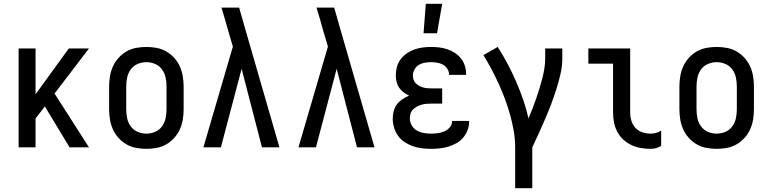

<svg xmlns="http://www.w3.org/2000/svg" viewBox="-20 -775 4040 1010"><path d="M346 0 216 -215 167 -152V0H78V-520H167V-279L342 -520H448L267 -283L448 0Z M750 8Q723 8 696 3Q669 -2 645.5 -15.5Q622 -29 603.5 -49.5Q585 -70 574 -94.5Q563 -119 558.5 -146Q554 -173 554 -200V-320Q554 -347 558.5 -374Q563 -401 574 -425.5Q585 -450 603.5 -470.5Q622 -491 645.5 -504.5Q669 -518 696 -523Q723 -528 750 -528Q777 -528 804 -523Q831 -518 854.5 -504.5Q878 -491 896.5 -470.5Q915 -450 926 -425.5Q937 -401 941.5 -374Q946 -347 946 -320V-200Q946 -173 941.5 -146Q937 -119 926 -94.5Q915 -70 896.5 -49.5Q878 -29 854.5 -15.5Q831 -2 804 3Q777 8 750 8ZM750 -72Q774 -72 796 -81.5Q818 -91 832 -110Q846 -129 851 -152.5Q856 -176 856 -200V-320Q856 -344 851 -367.5Q846 -391 832 -410Q818 -429 796 -438.5Q774 -448 750 -448Q726 -448 704 -438.5Q682 -429 668 -410Q654 -391 649 -367.5Q644 -344 644 -320V-200Q644 -176 649 -152.5Q654 -129 668 -110Q682 -91 704 -81.5Q726 -72 750 -72Z M1050 0 1205 -530 1183 -604Q1174 -637 1164.5 -669.5Q1155 -702 1145 -735H1238L1269 -626L1450 0H1358L1251 -413L1142 0Z M1550 0 1705 -530 1683 -604Q1674 -637 1664.5 -669.5Q1655 -702 1645 -735H1738L1769 -626L1950 0H1858L1751 -413L1642 0Z M2247 8Q2223 8 2199 5Q2175 2 2152 -6Q2129 -14 2108.5 -27.5Q2088 -41 2074 -60.5Q2060 -80 2053 -103.5Q2046 -127 2046 -151Q2046 -171 2051 -190.5Q2056 -210 2068 -226Q2080 -242 2097 -253Q2114 -264 2132 -272Q2117 -279 2103 -289.5Q2089 -300 2079.5 -314Q2070 -328 2066 -345Q2062 -362 2062 -379Q2062 -401 2068 -423Q2074 -445 2087.5 -463Q2101 -481 2119.5 -494Q2138 -507 2159 -514.5Q2180 -522 2202.5 -525Q2225 -528 2247 -528Q2269 -528 2290.5 -525.5Q2312 -523 2333 -516Q2354 -509 2372.5 -497Q2391 -485 2404.5 -468Q2418 -451 2425 -430Q2432 -409 2432 -387V-381H2342V-384Q2342 -400 2332.5 -414Q2323 -428 2309 -435.5Q2295 -443 2279 -445.5Q2263 -448 2247 -448Q2230 -448 2213.5 -445Q2197 -442 2183 -433.5Q2169 -425 2160.5 -409.5Q2152 -394 2152 -378Q2152 -367 2155.5 -356Q2159 -345 2167 -337Q2175 -329 2185 -323.5Q2195 -318 2205.5 -315Q2216 -312 2227.5 -311Q2239 -310 2250 -310H2306V-230H2250Q2237 -230 2224 -229Q2211 -228 2198.5 -224.5Q2186 -221 2174.5 -215Q2163 -209 2153.5 -200Q2144 -191 2140 -178.5Q2136 -166 2136 -153Q2136 -133 2146 -115.5Q2156 -98 2172.5 -88.5Q2189 -79 2208.5 -75.5Q2228 -72 2247 -72Q2265 -72 2283 -74.5Q2301 -77 2317.5 -84Q2334 -91 2346 -105Q2358 -119 2358 -137V-139H2448V-135Q2448 -112 2439.5 -90Q2431 -68 2416 -50.5Q2401 -33 2380.5 -21.5Q2360 -10 2338 -3.5Q2316 3 2293 5.5Q2270 8 2247 8ZM2208 -600 2220 -755H2306L2279 -600Z M2690 215V0Q2690 -43 2682.5 -86Q2675 -129 2663.5 -170.5Q2652 -212 2637 -252.5Q2622 -293 2604 -332.5Q2586 -372 2566 -410Q2546 -448 2523 -485L2598 -528Q2626 -485 2650 -439.5Q2674 -394 2694.5 -347Q2715 -300 2732 -251Q2749 -202 2760 -152Q2771 -178 2781 -203.5Q2791 -229 2800 -255Q2809 -281 2817 -307Q2825 -333 2832 -359.5Q2839 -386 2843.5 -413.5Q2848 -441 2848 -468V-520H2938V-468Q2938 -427 2928.5 -386Q2919 -345 2906.5 -305.5Q2894 -266 2879.5 -227.5Q2865 -189 2848.5 -151Q2832 -113 2815 -75Q2798 -37 2780 0V215Z M3403 8Q3377 8 3351 3.5Q3325 -1 3301.5 -12Q3278 -23 3258.5 -41Q3239 -59 3227 -82Q3215 -105 3210 -131Q3205 -157 3205 -184V-440H3075V-520H3295V-184Q3295 -161 3301.5 -139.5Q3308 -118 3323 -102Q3338 -86 3359.5 -79Q3381 -72 3403 -72Q3418 -72 3432 -76Q3446 -80 3458 -88V-8Q3446 0 3432 4Q3418 8 3403 8Z M3750 8Q3723 8 3696 3Q3669 -2 3645.5 -15.5Q3622 -29 3603.5 -49.5Q3585 -70 3574 -94.5Q3563 -119 3558.5 -146Q3554 -173 3554 -200V-320Q3554 -347 3558.5 -374Q3563 -401 3574 -425.5Q3585 -450 3603.5 -470.5Q3622 -491 3645.5 -504.5Q3669 -518 3696 -523Q3723 -528 3750 -528Q3777 -528 3804 -523Q3831 -518 3854.5 -504.5Q3878 -491 3896.5 -470.5Q3915 -450 3926 -425.5Q3937 -401 3941.5 -374Q3946 -347 3946 -320V-200Q3946 -173 3941.5 -146Q3937 -119 3926 -94.5Q3915 -70 3896.5 -49.5Q3878 -29 3854.5 -15.5Q3831 -2 3804 3Q3777 8 3750 8ZM3750 -72Q3774 -72 3796 -81.5Q3818 -91 3832 -110Q3846 -129 3851 -152.5Q3856 -176 3856 -200V-320Q3856 -344 3851 -367.5Q3846 -391 3832 -410Q3818 -429 3796 -438.5Q3774 -448 3750 -448Q3726 -448 3704 -438.5Q3682 -429 3668 -410Q3654 -391 3649 -367.5Q3644 -344 3644 -320V-200Q3644 -176 3649 -152.5Q3654 -129 3668 -110Q3682 -91 3704 -81.5Q3726 -72 3750 -72Z"/></svg>

Font: Iosevka Fixed Medium
Style: Regular
Weight: 500
Monospace: yes
Designer: Belleve Invis
Foundry: Belleve Invis
Version: Version 32.3.0